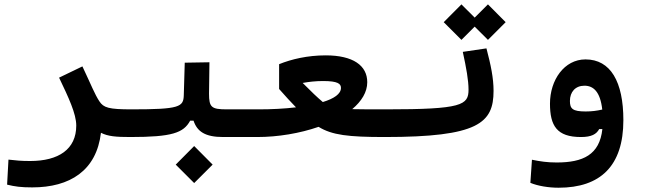

<svg xmlns="http://www.w3.org/2000/svg" viewBox="-20 -627 2970 884"><path d="M444.8 -15.6C477.5 1 514.2 3.9 580.1 3.9C603.5 3.9 622.6 -16.1 622.6 -67.9C622.6 -108.4 610.8 -123.5 585.9 -123.5C480.5 -123.5 457 -130.9 437.5 -160.6C415.5 -194.3 401.4 -232.4 359.4 -321.3L252 -269.5C295.9 -177.7 331.1 -103 331.1 -48.8C331.1 60.5 249.5 114.3 118.7 114.3C74.7 114.3 56.2 111.8 19 107.9L12.7 223.1C48.3 231.9 76.2 235.8 128.4 235.8C301.8 235.8 424.3 158.7 444.8 -15.6Z M580.1 3.9C772 3.9 825.2 -15.1 855.5 -71.3H871.1C887.7 -21.5 924.3 3.9 1007.3 3.9H1166C1189.5 3.9 1208.5 -16.1 1208.5 -67.9C1208.5 -104.5 1196.8 -123.5 1171.9 -123.5H1024.4C953.6 -123.5 942.4 -132.8 942.4 -195.8L944.3 -340.3L830.6 -338.4L826.2 -189C824.7 -134.8 808.1 -123.5 585.9 -123.5ZM874 215.8 959 130.9 874 45.4 789.1 130.9Z M1164.1 3.9C1260.3 3.9 1360.8 -13.2 1446.8 -43C1508.8 -4.9 1584 3.9 1751 3.9C1803.7 3.9 1816.4 -12.7 1816.4 -62C1816.4 -104 1810.1 -123.5 1758.8 -123.5C1690.4 -123.5 1639.6 -123.5 1601.6 -124.5C1644.5 -160.6 1670.9 -202.6 1670.9 -248.5C1670.9 -325.2 1606 -372.1 1479.5 -372.1C1396 -372.1 1321.8 -354.5 1265.1 -331.5V-217.3C1294.4 -184.1 1318.8 -157.2 1342.8 -132.8C1289.1 -126.5 1230 -123.5 1171.9 -123.5ZM1466.3 -157.2C1438 -181.2 1416.5 -202.1 1373.5 -245.1C1402.8 -250.5 1434.6 -253.9 1467.8 -253.9C1535.6 -253.9 1549.8 -241.2 1549.8 -222.2C1549.8 -194.3 1517.6 -172.9 1466.3 -157.2Z M1752 3.9C2182.1 3.9 2252.4 -60.5 2252.4 -208.5C2252.4 -267.6 2240.2 -326.2 2219.7 -404.3L2110.8 -388.2C2127 -314 2137.2 -256.8 2137.2 -214.4C2137.2 -143.1 2107.4 -123.5 1757.8 -123.5C1743.2 -123.5 1728.5 -111.8 1728.5 -66.4C1728.5 -16.1 1735.4 3.9 1752 3.9ZM2226.6 -443.4 2308.1 -524.9 2226.6 -606.9 2165.5 -545.9 2104.5 -606.9 2022.9 -524.9 2104.5 -443.4 2165.5 -504.4Z M2551.8 237.3C2744.1 237.3 2850.1 137.2 2850.1 -73.7C2850.1 -251 2791 -353.5 2675.8 -353.5C2577.6 -353.5 2512.2 -258.3 2512.2 -149.9C2512.2 -47.9 2543.9 3.9 2654.8 3.9C2703.6 3.9 2726.1 -9.3 2738.8 -32.7H2753.4C2740.7 85.9 2664.1 121.1 2543 121.1C2499 121.1 2467.3 116.2 2429.2 108.4L2421.9 214.8C2455.6 229 2505.4 237.3 2551.8 237.3ZM2752.9 -122.6C2726.6 -116.7 2704.1 -113.8 2676.3 -113.8C2616.2 -113.8 2604 -126.5 2604 -162.1C2604 -203.6 2628.9 -232.4 2670.9 -232.4C2711.4 -232.4 2743.7 -205.6 2752.9 -122.6Z"/></svg>

Font: Cascadia Code PL SemiBold
Style: Regular
Weight: 600
Monospace: yes
Designer: Aaron Bell
Foundry: Saja Typeworks
Version: Version 2404.023